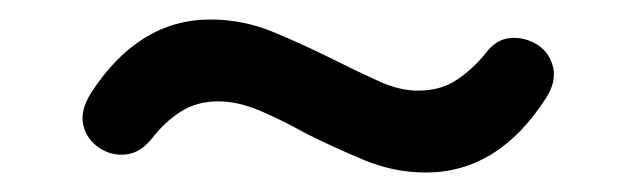

<svg xmlns="http://www.w3.org/2000/svg" viewBox="-20 -386 640 197"><path d="M417 -209Q384 -209 353 -222Q322 -235 294 -249Q269 -263 246.5 -272.5Q224 -282 204 -282Q182 -282 165.5 -271.5Q149 -261 136 -244Q124 -229 109 -227.5Q94 -226 81.5 -234.5Q69 -243 65.5 -257.5Q62 -272 73 -290Q122 -366 196 -366Q230 -366 262 -352.5Q294 -339 322 -325Q348 -312 369 -302.5Q390 -293 409 -293Q432 -293 448.5 -304Q465 -315 478 -331Q489 -346 504 -347Q519 -348 531.5 -340Q544 -332 547.5 -317Q551 -302 540 -285Q491 -209 417 -209Z"/></svg>

Font: Nunito
Style: Bold Italic
Weight: 700
Italic angle: -9°
Designer: Vernon Adams
Foundry: Vernon Adams
Version: Version 3.601; ttfautohint (v1.8.2.53-6de2)